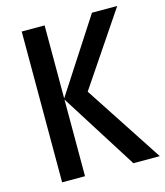

<svg xmlns="http://www.w3.org/2000/svg" viewBox="-108 -796 755 878"><g transform="rotate(-15 270.0 -357.0)"><path d="M297.4 -370.1 539.6 0H414.6L185.5 -362.8V0H77.1V-713.9H185.5V-368.2L409.7 -713.9H529.3Z"/></g></svg>

Font: Open Sans
Style: Regular
Weight: 600
Width: 3
Foundry: Ascender Corporation
Version: Version 1.000